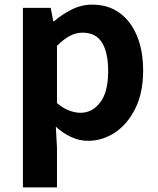

<svg xmlns="http://www.w3.org/2000/svg" viewBox="-20 -594 684 829"><path d="M79 215V-560H199L210 -502H213Q248 -532 290 -553Q332 -574 378 -574Q447 -574 496 -538.5Q545 -503 571.5 -439Q598 -375 598 -289Q598 -193 564 -125Q530 -57 476 -21.5Q422 14 360 14Q323 14 288 -2Q253 -18 221 -47L226 44V215ZM328 -107Q378 -107 412.5 -151.5Q447 -196 447 -287Q447 -367 420.5 -410Q394 -453 336 -453Q308 -453 281.5 -439Q255 -425 226 -396V-149Q253 -126 279 -116.5Q305 -107 328 -107Z"/></svg>

Font: Source Han Sans TC
Style: Bold
Weight: 700
Designer: Ryoko NISHIZUKA Ë•øÂ°öÊ∂ºÂ≠ê (kana, bopomofo & ideographs); Paul D. Hunt (Latin, Greek & Cyrillic); Sandoll Communicatio
Foundry: Adobe
Version: Version 2.004;hotconv 1.0.118;makeotfexe 2.5.65603